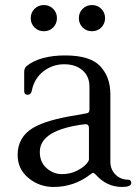

<svg xmlns="http://www.w3.org/2000/svg" viewBox="-20 -731 551 762"><path d="M50 0ZM501 -5Q501 11 465 11Q403 11 360 -38Q353 -45 349.5 -45Q346 -45 339 -39Q274 11 193 11Q136 11 93 -24.5Q50 -60 50 -116Q50 -187 112 -224Q167 -256 284 -274Q312 -279 322 -281Q335 -282 335 -295V-387Q335 -428 307.5 -452Q280 -476 234.5 -476Q189 -476 152.5 -448Q116 -420 106 -370Q103 -355 89.5 -355Q76 -355 76 -370V-445Q76 -462 87 -470Q140 -511 239 -511Q338 -511 378 -468Q418 -425 418 -357V-90Q418 -58 438.5 -38Q459 -18 487 -18Q501 -18 501 -5ZM333 -98V-223Q333 -238 320 -238Q319 -238 317 -238Q138 -216 138 -128Q138 -87 165 -63.5Q192 -40 225.5 -40Q259 -40 284.5 -53Q310 -66 321.5 -79Q333 -92 333 -98ZM117 -622Q102 -637 102 -659Q102 -681 117 -696Q132 -711 154 -711Q176 -711 191 -696Q206 -681 206 -659Q206 -637 191 -622Q176 -607 154 -607Q132 -607 117 -622ZM308 -622Q293 -637 293 -659Q293 -681 308 -696Q323 -711 345 -711Q367 -711 382 -696Q397 -681 397 -659Q397 -637 382 -622Q367 -607 345 -607Q323 -607 308 -622Z"/></svg>

Font: Lustria
Style: Regular
Weight: 400
Designer: Matthew Desmond
Foundry: Matthew Desmond
Version: Version 001.001; ttfautohint (v1.6)